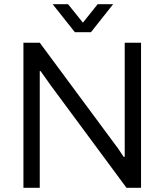

<svg xmlns="http://www.w3.org/2000/svg" viewBox="-20 -888 777 908"><path d="M229 -868.2H301.8L372.1 -780.8L441.9 -868.2H515.1L410.2 -735.8H334ZM90.8 0V-686H168L519 -211.9Q538.1 -188 564.9 -146H569.8V-686H647V0H578.1L220.2 -483.9Q214.8 -491.7 196 -518.1Q177.2 -544.4 171.9 -551.8H168V0Z"/></svg>

Font: Archivo Light
Style: Regular
Weight: 300
Designer: Hector Gatti
Foundry: Omnibus-Type
Version: Version 2.001